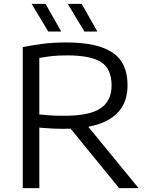

<svg xmlns="http://www.w3.org/2000/svg" viewBox="-20 -966 766 986"><path d="M97 0V-724Q143.5 -734 199.2 -741Q255 -748 321 -748Q480 -748 557.5 -696.2Q635 -644.5 635 -528Q635 -353.5 433.5 -315L691.5 0H591.5L342.5 -305.5Q326 -304.5 308.5 -304.5Q272.5 -304.5 243.5 -306.2Q214.5 -308 182 -310.5V0ZM311.5 -371.5Q440 -371.5 496.5 -409.8Q553 -448 553 -526.5Q553 -613 499 -647.2Q445 -681.5 325.5 -681.5Q279.5 -681.5 247 -678Q214.5 -674.5 182 -668.5V-378Q217 -374.5 244 -373Q271 -371.5 311.5 -371.5ZM413.5 -804 328 -946H399.5L480 -804ZM228 -804 142.5 -946H214L294.5 -804Z"/></svg>

Font: Encode Sans Expanded Expanded
Style: Regular
Weight: 400
Width: 7
Designer: Multiple Designers
Foundry: Impallari Type
Version: Version 3.000; ttfautohint (v1.8.3) -l 8 -r 50 -G 200 -x 14 